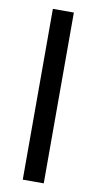

<svg xmlns="http://www.w3.org/2000/svg" viewBox="-82 -738 391 775"><g transform="rotate(10 113.5 -350.0)"><path d="M70 0V-700H156V0Z"/></g></svg>

Font: Georama ExtraCondensed Thin
Style: Regular
Weight: 400
Version: Version 1.001